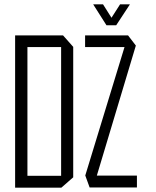

<svg xmlns="http://www.w3.org/2000/svg" viewBox="-20 -868 721 889"><path d="M107 -650V-704H272L319 -651V-650ZM50 1V-54H263V1ZM50 -54V-704H107V-54ZM263 1V-650H319V-47L264 1ZM374 -650V-704H573L567 -650ZM423 -37 375 -55V-56L573 -704L609 -657ZM395 0 375 -55H614V0ZM473 -751 412 -847V-848H457L515 -756ZM474 -751 536 -848H581V-847L518 -751Z"/></svg>

Font: Foldit Thin Light
Style: Regular
Weight: 300
Version: Version 1.003